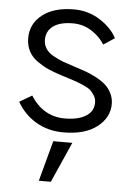

<svg xmlns="http://www.w3.org/2000/svg" viewBox="-55 -584 599 872"><g transform="rotate(5 244.5 -148.5)"><path d="M35.2 0ZM155.3 246.1 205.1 61.5H292L210 246.1ZM35.2 -103.5 91.8 -136.7Q149.4 -45.9 248 -45.9Q307.6 -45.9 343.3 -67.4Q378.9 -88.9 378.9 -129.9Q378.9 -147.5 370.1 -161.6Q361.3 -175.8 351.1 -185.1Q340.8 -194.3 314.5 -205.6Q288.1 -216.8 271 -222.2Q253.9 -227.5 214.8 -240.2Q180.7 -251 156.2 -261.7Q131.8 -272.5 105.5 -290.5Q79.1 -308.6 64.9 -335Q50.8 -361.3 50.8 -395.5Q50.8 -460.9 103.5 -502Q156.2 -543 248 -543Q312.5 -543 366.2 -508.8Q419.9 -474.6 443.4 -428.7L392.6 -395.5Q372.1 -429.7 333.5 -454.6Q294.9 -479.5 248 -479.5Q188.5 -479.5 157.7 -456.5Q127 -433.6 127 -394.5Q127 -372.1 138.7 -354Q150.4 -335.9 174.3 -322.8Q198.2 -309.6 218.3 -302.2Q238.3 -294.9 271.5 -284.2Q299.8 -275.4 321.8 -267.6Q343.8 -259.8 370.1 -246.1Q396.5 -232.4 414.1 -217.3Q431.6 -202.1 443.4 -179.2Q455.1 -156.2 455.1 -129.9Q455.1 -67.4 399.9 -24.9Q344.7 17.6 248 17.6Q177.7 17.6 123 -14.2Q68.4 -45.9 35.2 -103.5Z"/></g></svg>

Font: Batunionen A1
Style: Regular
Weight: 400
Designer: HanYang I&C Co.,Ltd.
Foundry: HanYang I&C Co.,Ltd.
Version: Version 2.50; ttfautohint (v1.6)